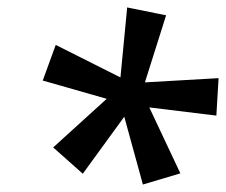

<svg xmlns="http://www.w3.org/2000/svg" viewBox="-20 -785 604 513"><path d="M423.8 -744.1 367.2 -564.9 564 -576.2 558.1 -476.1 378.9 -498 461.9 -321.8 361.8 -292 312 -473.1 201.2 -320.8 122.1 -391.1 265.1 -521 94.2 -569.8 128.9 -665 301.8 -578.1 319.8 -765.1Z"/></svg>

Font: Open Sans Semibold
Style: Italic
Weight: 600
Italic angle: -12°
Foundry: Ascender Corporation
Version: Version 1.10